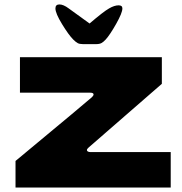

<svg xmlns="http://www.w3.org/2000/svg" viewBox="-20 -846 820 866"><path d="M395 -408Q402 -415 402 -420Q402 -428 386 -428H70V-588H710V-468L379 -180Q372 -174 372 -169Q372 -165 376.5 -162.5Q381 -160 389 -160H750V0H50V-120Q385 -398 395 -408ZM248 -826Q266 -826 290 -808L384 -740Q447 -794 472 -808Q496 -822 515 -822Q532 -822 532 -808Q532 -788 504 -738.5Q476 -689 457 -668Q447 -657 438 -652Q429 -647 414 -647H354Q339 -647 330.5 -651.5Q322 -656 310 -668Q290 -688 260 -737Q230 -786 230 -808Q230 -826 248 -826Z"/></svg>

Font: Dashboard
Style: Regular
Weight: 400
Designer: jaiki
Version: Version 1.000